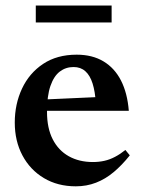

<svg xmlns="http://www.w3.org/2000/svg" viewBox="-20 -644 504 676"><path d="M250 -451.5Q305 -451.5 344.2 -428Q383.5 -404.5 406 -360.5Q428.5 -316.5 433.5 -254H119L119.5 -293L373.5 -304.5L317.5 -279.5Q315 -321.5 306 -350Q297 -378.5 280.5 -393.2Q264 -408 239 -408Q211.5 -408 190.5 -392Q169.5 -376 157.5 -341.2Q145.5 -306.5 145.5 -250Q145.5 -193 165.5 -153.8Q185.5 -114.5 222 -94Q258.5 -73.5 307 -73.5Q328.5 -73.5 347.5 -77.8Q366.5 -82 385 -91.8Q403.5 -101.5 421.5 -116L437 -97Q409.5 -62.5 380.2 -38Q351 -13.5 318 -0.8Q285 12 247 12Q183 12 134.5 -17Q86 -46 59 -96.8Q32 -147.5 32 -212.5Q32 -277.5 57.5 -332Q83 -386.5 131.8 -419Q180.5 -451.5 250 -451.5ZM106 -565V-624.5H373V-565Z"/></svg>

Font: Newsreader 24pt SemiBold
Style: Regular
Weight: 600
Designer: Hugues Gentile
Foundry: Production Type
Version: Version 1.003